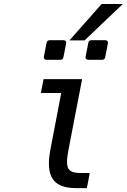

<svg xmlns="http://www.w3.org/2000/svg" viewBox="-20 -946 642 968"><path d="M330.1 -742.2H406.2L599.1 -925.8H492.2ZM214.4 -644.5H284.2C293 -644.5 298.3 -648.9 299.8 -657.7L313.5 -727.1C315.4 -736.8 310.1 -743.2 300.3 -743.2H230.5C221.7 -743.2 216.3 -738.8 214.8 -730L201.2 -660.6C199.2 -650.9 204.6 -644.5 214.4 -644.5ZM424.8 -644.5H494.6C503.4 -644.5 508.8 -648.9 510.3 -657.7L523.9 -727.1C525.9 -736.8 520.5 -743.2 510.7 -743.2H440.9C432.1 -743.2 426.8 -738.8 425.3 -730L411.6 -660.6C409.7 -650.9 415 -644.5 424.8 -644.5ZM364.3 2.4H418L432.6 -73.7H389.6C337.9 -73.7 317.9 -85.9 317.9 -129.4C317.9 -145.5 320.3 -165.5 325.2 -190.4L394 -546.9H199.7L186 -477.1H288.6L234.9 -195.8C229.5 -168 226.6 -143.1 226.6 -121.6C226.6 -35.6 270 2.4 364.3 2.4Z"/></svg>

Font: Hack
Style: Oblique
Weight: 400
Italic angle: -12°
Monospace: yes
Designer: Christopher Simpkins
Foundry: Christopher Simpkins
Version: Version 2.010